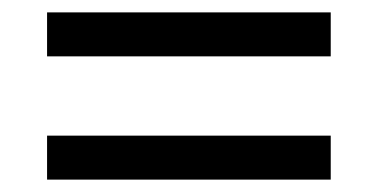

<svg xmlns="http://www.w3.org/2000/svg" viewBox="-20 -507 612 310"><path d="M56 -416V-487H514V-416ZM56 -217V-288H514V-217Z"/></svg>

Font: Noto Sans Tifinagh
Style: Regular
Weight: 400
Designer: JamraPatel
Foundry: JamraPatel LLC
Version: Version 2.004; ttfautohint (v1.8.4.7-5d5b)